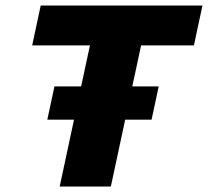

<svg xmlns="http://www.w3.org/2000/svg" viewBox="-20 -678 756 698"><path d="M197 0 338 -658H524L383 0ZM97 -513 128 -658H716L685 -513ZM152 -243 178 -364H557L531 -243Z"/></svg>

Font: Ysabeau Infant Black
Style: Italic
Weight: 900
Italic angle: -12°
Designer: Christian Thalmann (Catharsis Fonts)
Version: Version 2.001;gftools[0.9.30]; featfreeze: ss01,ss02,lnum